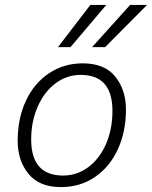

<svg xmlns="http://www.w3.org/2000/svg" viewBox="-20 -753 619 782"><path d="M52 -179Q52 -271 85.5 -342.5Q119 -414 179.5 -454.5Q240 -495 317 -495Q406 -495 449.5 -441Q493 -387 493 -307Q493 -216 459.5 -144Q426 -72 366 -31.5Q306 9 228 9Q140 9 96 -45Q52 -99 52 -179ZM438 -301Q438 -448 309 -448Q252 -448 206 -413.5Q160 -379 133.5 -318.5Q107 -258 107 -185Q107 -38 237 -38Q294 -38 340 -72.5Q386 -107 412 -167Q438 -227 438 -301ZM348 -733H413L267 -561H216ZM510 -733H579L408 -561H355Z"/></svg>

Font: Niramit ExtraLight
Style: Italic
Weight: 200
Italic angle: -10°
Designer: Katatrad Aksorn Co.,Ltd.
Foundry: Cadson Demak Co.,Ltd.
Version: Version 1.000; ttfautohint (v1.6)